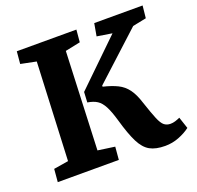

<svg xmlns="http://www.w3.org/2000/svg" viewBox="-125 -833 1006 981"><g transform="rotate(-20 378.0 -343.0)"><path d="M612 14Q561 14 529.5 -3.5Q498 -21 475.5 -65.5Q453 -110 430 -191Q415 -243 400 -271.5Q385 -300 365 -313Q345 -326 313 -331L316 -387L555 -619L473 -632L485 -700H748L741 -633L667 -618L414 -386V-380Q460 -369 491.5 -353.5Q523 -338 544 -309.5Q565 -281 580 -233Q601 -170 614.5 -137.5Q628 -105 642 -94Q656 -83 676 -83Q689 -83 702 -87Q715 -91 728 -97L749 -34Q723 -14 687 0Q651 14 612 14ZM32 0 38 -70 118 -83 142 -616 58 -633 64 -700H388L382 -633L300 -616L278 -83L370 -70L364 0Z"/></g></svg>

Font: Literata 12pt
Style: Bold Italic
Weight: 700
Italic angle: -2°
Designer: Latin by Veronika Burian and Jose Scaglione. Greek by Irene Vlachou. Cyrillic by Vera Evstafieva
Foundry: TypeTogether
Version: Version 3.002